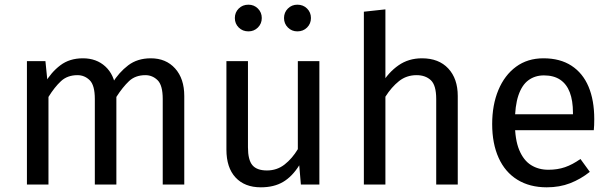

<svg xmlns="http://www.w3.org/2000/svg" viewBox="-20 -788 2610 820"><path d="M334 -539Q392 -539 430 -504Q468 -469 475 -407L477 -378V0H385V-365Q385 -424 363 -445.5Q341 -467 311 -467Q268 -467 240.5 -441.5Q213 -416 187 -374L171 -432Q198 -479 237.5 -509Q277 -539 334 -539ZM95 -527H174L187 -398V0H95ZM624 -539Q689 -539 728 -495.5Q767 -452 767 -378V0H675V-365Q675 -424 653 -445.5Q631 -467 601 -467Q558 -467 531 -441.5Q504 -416 477 -374L459 -432Q488 -479 527.5 -509Q567 -539 624 -539Z M1252 -527H1344V0H1265L1258 -82Q1228 -34 1189 -11Q1150 12 1094 12Q1025 12 986 -30Q947 -72 947 -149V-527H1039V-159Q1039 -105 1058 -82.5Q1077 -60 1120 -60Q1163 -60 1195.5 -85.5Q1228 -111 1252 -151ZM1250 -768Q1275 -768 1291.5 -751.5Q1308 -735 1308 -711Q1308 -687 1291.5 -670.5Q1275 -654 1250 -654Q1226 -654 1209.5 -670.5Q1193 -687 1193 -711Q1193 -735 1209.5 -751.5Q1226 -768 1250 -768ZM1041 -768Q1065 -768 1081.5 -751.5Q1098 -735 1098 -711Q1098 -687 1081.5 -670.5Q1065 -654 1041 -654Q1016 -654 999.5 -670.5Q983 -687 983 -711Q983 -735 999.5 -751.5Q1016 -768 1041 -768Z M1935 0H1843V-365Q1843 -424 1820 -445.5Q1797 -467 1759 -467Q1716 -467 1684 -441.5Q1652 -416 1626 -375L1610 -430Q1639 -479 1682 -509Q1725 -539 1782 -539Q1854 -539 1894.5 -495.5Q1935 -452 1935 -378ZM1626 0H1534V-738L1626 -748Z M2301 -539Q2372 -539 2420.5 -507.5Q2469 -476 2493.5 -418Q2518 -360 2518 -279Q2518 -266 2517.5 -253.5Q2517 -241 2516 -232H2164V-300H2427Q2427 -302 2427 -303.5Q2427 -305 2427 -306Q2427 -358 2413.5 -393.5Q2400 -429 2372.5 -447.5Q2345 -466 2303 -466Q2265 -466 2237 -445.5Q2209 -425 2194 -380.5Q2179 -336 2179 -265Q2179 -192 2197.5 -147.5Q2216 -103 2248 -83Q2280 -63 2322 -63Q2361 -63 2393 -74Q2425 -85 2459 -109L2499 -54Q2460 -23 2415 -5.5Q2370 12 2315 12Q2242 12 2189.5 -20.5Q2137 -53 2109.5 -114Q2082 -175 2082 -258Q2082 -340 2108.5 -403.5Q2135 -467 2184 -503Q2233 -539 2301 -539Z"/></svg>

Font: Fira Sans Variable
Style: Regular
Weight: 400
Designer: Carrois Corporate & Edenspiekermann AG
Foundry: Carrois Corporate GbR & Edenspiekermann AG
Version: Version 4.202